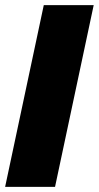

<svg xmlns="http://www.w3.org/2000/svg" viewBox="-23 -730 386 750"><path d="M148 -710H343L192 0H-3Z"/></svg>

Font: Raleway Black
Style: Italic
Weight: 900
Italic angle: -12°
Designer: Matt McInerney, Pablo Impallari, Rodrigo Fuenzalida
Foundry: Matt McInerney, Pablo Impallari, Rodrigo Fuenzalida
Version: Version 4.101;RELEASE